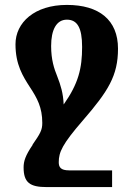

<svg xmlns="http://www.w3.org/2000/svg" viewBox="-20 -522 543 781"><path d="M170 239H436V171H261C227 171 219 158 219 138C219 97 233 65 317 -32C420 -151 460 -214 460 -324C460 -441 383 -502 252 -502C120 -502 43 -430 43 -342C43 -259 73 -212 102 -167C131 -123 152 -85 152 -22C152 7 144 21 112 67H113C83 111 76 134 76 159C76 221 102 239 170 239ZM213 -211C200 -243 188 -279 188 -335C188 -400 209 -442 252 -442C294 -442 314 -410 314 -331C314 -244 299 -182 239 -97C237 -143 227 -175 213 -211Z"/></svg>

Font: Noto Serif Armenian ExtraCondensed ExtraBold
Style: Regular
Weight: 800
Width: 2
Designer: Monotype Design Team
Foundry: Monotype Imaging Inc.
Version: Version 2.008